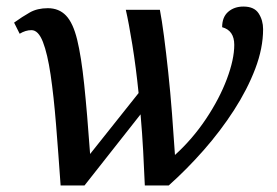

<svg xmlns="http://www.w3.org/2000/svg" viewBox="-20 -566 845 586"><path d="M165 0Q158 -100 151 -186.5Q144 -273 134.5 -337.5Q125 -402 111 -438Q97 -474 76 -474Q58 -474 40 -463L23 -497Q48 -515 71 -528Q94 -541 126 -541Q160 -541 181.5 -518.5Q203 -496 215.5 -445Q228 -394 237 -308Q246 -222 255 -96L403 -282Q395 -361 384 -429Q373 -497 364 -536H468Q474 -505 480.5 -455.5Q487 -406 493.5 -345Q500 -284 505 -219Q510 -154 514 -93Q568 -142 609 -203.5Q650 -265 672.5 -325Q695 -385 695 -429Q695 -473 658 -483Q658 -514 676.5 -530Q695 -546 723 -546Q756 -546 769.5 -525Q783 -504 783 -477Q783 -419 759 -356Q735 -293 694 -229.5Q653 -166 601.5 -107.5Q550 -49 495 0H422Q420 -49 417 -104.5Q414 -160 409 -217L238 0Z"/></svg>

Font: Noto Serif Medium
Style: Italic
Weight: 500
Italic angle: -12°
Designer: Monotype Design Team
Foundry: Monotype Imaging Inc.
Version: Version 2.014; ttfautohint (v1.8.4.7-5d5b)